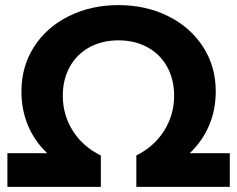

<svg xmlns="http://www.w3.org/2000/svg" viewBox="-20 -732 929 752"><path d="M9 -132H165Q117 -177 90.5 -238.5Q64 -300 64 -374Q64 -472 113.5 -549Q163 -626 250 -669Q337 -712 444 -712Q551 -712 638 -669Q725 -626 775 -549Q825 -472 825 -374Q825 -300 798 -238.5Q771 -177 723 -132H880V0H514V-123Q585 -159 623.5 -221Q662 -283 662 -357Q662 -422 634 -471.5Q606 -521 556.5 -547.5Q507 -574 444 -574Q381 -574 331.5 -547.5Q282 -521 254 -471.5Q226 -422 226 -357Q226 -282 265 -220Q304 -158 375 -123V0H9Z"/></svg>

Font: Montserrat GRBold
Style: Regular
Weight: 700
Designer: Julieta Ulanovsky
Foundry: Julieta Ulanovsky
Version: Version 1.00 May 29, 2023, initial release